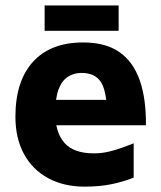

<svg xmlns="http://www.w3.org/2000/svg" viewBox="-20 -681 602 716"><path d="M295.1 15Q218.5 15 160.2 -16.3Q101.9 -47.5 69.7 -106.2Q37.5 -164.8 37.5 -245.8Q37.5 -378.3 103 -450.5Q168.5 -522.7 290.1 -522.7Q373.6 -522.7 425.3 -486.7Q476.9 -450.7 501.1 -381.7Q525.2 -312.6 524.2 -213.9H138.6L123.3 -308.6H400.9L379.2 -262.2Q377.6 -342.8 355.7 -375.9Q333.8 -409.1 283.8 -409.1Q255.8 -409.1 233.5 -394.9Q211.1 -380.8 198.6 -348.2Q186.1 -315.6 186.1 -259.4Q186.1 -186.6 220.6 -147.9Q255 -109.1 330.6 -109.1Q359.2 -109.1 386.7 -115.7Q414.2 -122.2 438.1 -131.2Q462 -140.1 478.5 -146.5V-18.6Q443.2 -4.4 398.7 5.3Q354.1 15 295.1 15ZM146.4 -566.2V-660.5H422.4V-566.2Z"/></svg>

Font: Maven Pro
Style: Regular
Weight: 400
Designer: Joe Prince
Foundry: Joe Prince
Version: Version 2.103